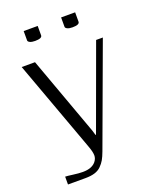

<svg xmlns="http://www.w3.org/2000/svg" viewBox="-178 -894 981 1205"><g transform="rotate(-20 312.5 -292.0)"><path d="M380.4 -791.5H474.1V-729Q474.1 -708.5 427.2 -708.5Q405.3 -708.5 392.8 -714.6Q380.4 -720.7 380.4 -729ZM130.4 -791.5H224.1V-729Q224.1 -708.5 177.2 -708.5Q155.3 -708.5 142.8 -714.6Q130.4 -720.7 130.4 -729ZM62.5 208.5V156.2Q75.2 156.2 113 161.4Q150.9 166.5 174.8 166.5H179.2Q237.3 166.5 264.6 134.3Q280.3 115.2 280.3 92.8Q280.3 86.4 279.1 79.1Q277.8 71.8 276.6 65.9Q275.4 60.1 272.5 51Q269.5 42 268.1 37.8Q266.6 33.7 262.9 23.2Q259.3 12.7 258.3 10.3L41.5 -583.5H130.4L313.5 -79.1Q323.2 -54.7 331.1 -24.9H334.5L538.6 -583.5H583.5L336.4 87.4Q324.7 119.1 313.5 138.7Q302.2 158.2 284.7 175.5Q267.1 192.9 241.2 200.7Q215.3 208.5 179.2 208.5Z"/></g></svg>

Font: Resagnicto
Style: Regular
Weight: 500
Version: Version 0.9991